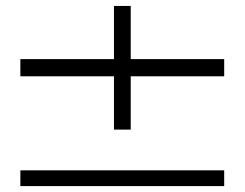

<svg xmlns="http://www.w3.org/2000/svg" viewBox="-20 -629 827 649"><path d="M737.8 -429.2V-371.1H421.9V-190.9H365.2V-371.1H48.8V-429.2H365.2V-608.9H421.9V-429.2ZM48.8 -53.2H737.8V0H48.8Z"/></svg>

Font: Oakes Grotesk
Style: Regular
Weight: 400
Designer: Samuel Oakes
Foundry: Samuel Oakes
Version: Version 1.0 | wf-rip DC20170320